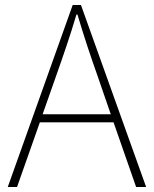

<svg xmlns="http://www.w3.org/2000/svg" viewBox="-20 -746 614 766"><path d="M150 -290 201 -435C232 -523 258 -597 285 -688H289C316 -597 341 -523 372 -435L422 -290ZM523 0H563L303 -726H270L11 0H48L139 -258H433Z"/></svg>

Font: Genne Gothic ExtraLight
Style: Regular
Weight: 250
Designer: Ryoko NISHIZUKA (kana & ideographs); Paul D. Hunt (Latin, Greek & Cyrillic); Wenlong ZHANG (bopomofo); Sandoll Communica
Foundry: Adobe Systems Incorporated
Version: Version 1.004;PS 1.004;hotconv 16.6.51;makeotf.lib2.5.65220